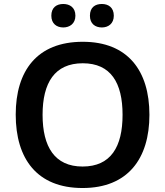

<svg xmlns="http://www.w3.org/2000/svg" viewBox="-20 -935 830 965"><path d="M238 -856C238 -816 265 -797 298 -797C330 -797 359 -816 359 -856C359 -898 330 -915 298 -915C265 -915 238 -898 238 -856ZM432 -856C432 -816 458 -797 492 -797C524 -797 552 -816 552 -856C552 -898 524 -915 492 -915C458 -915 432 -898 432 -856ZM731 -358C731 -580 622 -725 396 -725C166 -725 59 -579 59 -359C59 -137 166 10 395 10C622 10 731 -137 731 -358ZM194 -358C194 -519 255 -617 396 -617C537 -617 596 -519 596 -358C596 -197 537 -98 395 -98C255 -98 194 -197 194 -358Z"/></svg>

Font: Noto Sans Tai Tham SemiBold
Style: Regular
Weight: 600
Designer: Monotype Design Team 2013. Revised by David WIlliams 2020
Foundry: Monotype Imaging Inc.
Version: Version 2.002